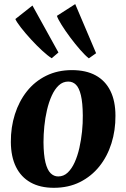

<svg xmlns="http://www.w3.org/2000/svg" viewBox="-20 -904 617 938"><path d="M331.5 -561.5Q400 -561.5 447.2 -535.8Q494.5 -510 519.2 -460.2Q544 -410.5 544 -338.5Q544.5 -267.5 524.5 -203.8Q504.5 -140 465.5 -91.2Q426.5 -42.5 370.5 -14.5Q314.5 13.5 243 13.5Q176 13.5 129.2 -12.8Q82.5 -39 58 -88.8Q33.5 -138.5 33 -210Q32.5 -282 52.8 -345.8Q73 -409.5 111.5 -458Q150 -506.5 205.8 -534Q261.5 -561.5 331.5 -561.5ZM313.5 -505.5Q287 -505.5 267 -486.8Q247 -468 232.8 -436.5Q218.5 -405 209.5 -366.2Q200.5 -327.5 196.5 -286.8Q192.5 -246 192.5 -209Q193 -147 202 -110.5Q211 -74 227 -58Q243 -42 264.5 -42Q291 -42 310.8 -60.8Q330.5 -79.5 344.8 -111Q359 -142.5 367.8 -181.5Q376.5 -220.5 380.8 -261.5Q385 -302.5 384.5 -340Q384 -402.5 375.2 -438.8Q366.5 -475 351 -490.2Q335.5 -505.5 313.5 -505.5ZM232.5 -619.5Q214 -631 186.5 -656.2Q159 -681.5 131.2 -711.8Q103.5 -742 82.5 -769Q61.5 -796 55 -811L138.5 -877L265.5 -647.5ZM414 -619Q396.5 -632.5 372 -660.5Q347.5 -688.5 323.2 -721Q299 -753.5 281 -782.2Q263 -811 258 -826.5L347.5 -884L449.5 -644Z"/></svg>

Font: Merriweather 36pt ExtraBold
Style: Italic
Weight: 800
Italic angle: -7.8°
Version: Version 2.101